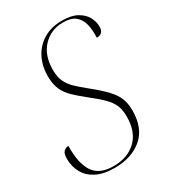

<svg xmlns="http://www.w3.org/2000/svg" viewBox="-189 -815 811 915"><g transform="rotate(-30 217.0 -357.0)"><path d="M169 10Q107 10 68 -10.5Q29 -31 10.5 -65.5Q-8 -100 -8 -141Q-8 -171 3 -181Q14 -191 29 -192Q27 -96 59 -48Q91 0 168 0Q246 0 293 -45Q340 -90 340 -174Q340 -210 329.5 -235.5Q319 -261 293 -287Q267 -313 221 -349Q187 -376 162 -400Q137 -424 123.5 -454Q110 -484 110 -528Q110 -583 132.5 -627.5Q155 -672 198 -698Q241 -724 300 -724Q352 -724 383 -706.5Q414 -689 428 -663Q442 -637 442 -610Q442 -570 404 -570Q406 -609 399 -641.5Q392 -674 369 -694Q346 -714 299 -714Q234 -714 190 -668Q146 -622 146 -541Q146 -504 157.5 -478.5Q169 -453 192 -430.5Q215 -408 249 -381Q300 -340 328 -310Q356 -280 367 -251.5Q378 -223 378 -186Q378 -88 320 -39Q262 10 169 10Z"/></g></svg>

Font: Noto Serif Display Condensed ExtraLight
Style: Italic
Weight: 200
Width: 3
Italic angle: -12°
Designer: Monotype Design Team
Foundry: Monotype Imaging Inc.
Version: Version 2.009